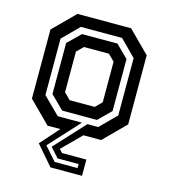

<svg xmlns="http://www.w3.org/2000/svg" viewBox="-108 -626 787 896"><g transform="rotate(15 285.0 -178.0)"><path d="M190 -55H385.5L462 -131.5V-408.5L385.5 -485.5H186.5L109 -408V-135.5ZM203.5 -85.5 139.5 -148.5V-395L200.5 -454.5H371.5L431 -395.5V-144.5L371.5 -85.5ZM224.5 -141.5H345.5L376 -172V-368L345.5 -398.5H224.5L194 -368V-172ZM307 -55 174 90 231.5 155H342V135.5H240.5L199.5 90L333.5 -55ZM414.5 -540 517.5 -437V-103L414.5 0H329L239 90L254 106H371.5V184.5H219L137.5 90L217.5 0H155.5L52.5 -103V-437L155.5 -540Z"/></g></svg>

Font: Tourney SemiBold
Style: Regular
Weight: 600
Version: Version 1.015